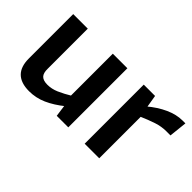

<svg xmlns="http://www.w3.org/2000/svg" viewBox="-64 -809 1128 1128"><g transform="rotate(45 499.5 -245.0)"><path d="M186 -491V-159Q185 -122 200.5 -106Q216 -90 251 -90Q286 -90 321 -105Q356 -120 406 -150L418 -78Q362 -33 310 -10Q258 13 202 13Q65 13 65 -122V-491ZM515 -491V0H419L406 -95L394 -109V-491Z M745 -491 761 -395 772 -381V0H651V-491ZM985 -503 973 -391H938Q899 -391 859 -378Q819 -365 759 -339L751 -410Q803 -454 857 -478.5Q911 -503 961 -503Z"/></g></svg>

Font: Exo 2 SemiBold
Style: Regular
Weight: 600
Designer: Natanael Gama
Foundry: Natanael Gama
Version: Version 2.010